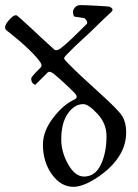

<svg xmlns="http://www.w3.org/2000/svg" viewBox="-159 -721 538 748"><path d="M332.5 -205.6Q332.5 -155.3 305.2 -112.8Q276.9 -67.9 221.2 -30.3Q165.5 6.8 127 6.8Q78.1 6.8 43.2 -41.7Q8.3 -90.3 8.3 -157.7Q8.3 -210 47.9 -261.7Q87.4 -313.5 132.3 -334Q147.9 -342.3 130.4 -359.9Q90.3 -400.4 50.3 -433.6Q34.2 -446.3 25.9 -438Q2.4 -414.1 -21.5 -390.6Q-38.6 -396.5 -37.1 -417Q-30.3 -429.7 -1.5 -457Q6.8 -464.8 -1 -477.1Q-14.2 -497.1 -46.4 -528.3Q-80.6 -561.5 -133.3 -602.5Q-139.2 -607.4 -139.2 -614.3Q-139.2 -625 -125.5 -641.1Q-102.1 -668 -91.8 -659.7Q-83.5 -653.3 -42 -615.2Q-1.5 -576.7 52.2 -528.3Q61 -520.5 78.1 -533.2Q95.2 -545.9 127 -576.4Q158.7 -606.9 179.2 -627.9Q185.1 -636.7 169.9 -650.4L131.3 -656.2Q125 -660.2 125.5 -678.2Q126 -683.1 132.8 -691.9Q140.6 -701.2 155.8 -701.2Q171.4 -701.2 225.6 -698.2Q266.1 -695.8 268.1 -694.8Q286.6 -686 274.9 -674.8Q239.3 -641.6 213.6 -616.2Q188 -590.8 161.4 -567.1Q134.8 -543.5 97.7 -504.9Q88.9 -495.6 91.6 -491.2Q94.2 -486.8 106.4 -474.1Q147.9 -431.6 225.1 -362.3Q302.2 -293 317.4 -268.3Q332.5 -243.7 332.5 -205.6ZM255.9 -190.9Q255.9 -239.7 220.7 -277.6Q185.5 -315.4 165.5 -315.4Q131.3 -315.4 105.5 -278.8Q79.6 -242.2 79.6 -177.7Q79.6 -128.9 106.4 -81.1Q133.3 -33.2 168.5 -33.2Q211.4 -33.2 233.6 -79.1Q255.9 -125 255.9 -190.9Z"/></svg>

Font: Eadui
Style: Medium
Weight: 500
Designer: Peter S. Baker
Version: Version 1.1